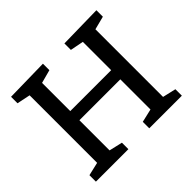

<svg xmlns="http://www.w3.org/2000/svg" viewBox="-160 -906 1112 1112"><g transform="rotate(-45 396.5 -350.0)"><path d="M749 -700V-647L667 -626V-72L749 -53V0H482V-53L564 -72V-319H229V-72L311 -53V0H45V-53L127 -72V-625L45 -642V-695L311 -700V-647L229 -625V-394H564V-626L482 -642V-695Z"/></g></svg>

Font: Bitter Pro Medium
Style: Regular
Weight: 500
Designer: Sol Matas, and Bitter project Authors
Foundry: Sol Matas
Version: Version 1.010